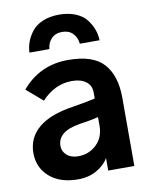

<svg xmlns="http://www.w3.org/2000/svg" viewBox="-92 -896 769 982"><g transform="rotate(-10 292.0 -405.5)"><path d="M100.6 -664.1Q101.6 -692.4 111.3 -719.2Q121.1 -746.1 141.1 -772Q161.1 -797.9 197.8 -813.5Q234.4 -829.1 283.2 -829.1Q332 -829.1 369.1 -813.5Q406.2 -797.9 425.8 -771.5Q445.3 -745.1 454.6 -718.8Q463.9 -692.4 464.8 -664.1H362.3Q359.4 -696.3 338.9 -717.8Q318.4 -739.3 283.2 -739.3Q248 -739.3 227.5 -717.8Q207 -696.3 204.1 -664.1ZM173.8 -166Q173.8 -137.7 195.8 -118.2Q217.8 -98.6 254.9 -98.6Q310.5 -98.6 349.6 -135.7Q388.7 -172.9 388.7 -233.4V-278.3Q349.6 -268.6 289.1 -259.8Q173.8 -241.2 173.8 -166ZM31.2 -154.3Q31.2 -233.4 91.3 -284.2Q151.4 -335 270.5 -352.5Q364.3 -368.2 388.7 -375V-405.3Q388.7 -443.4 361.3 -463.4Q334 -483.4 289.1 -483.4Q199.2 -483.4 130.9 -409.2L46.9 -481.4Q140.6 -592.8 288.1 -592.8Q418 -592.8 473.1 -530.8Q528.3 -468.8 528.3 -354.5V0H392.6V-65.4Q374 -31.2 331.5 -6.8Q289.1 17.6 234.4 17.6Q140.6 17.6 85.9 -30.3Q31.2 -78.1 31.2 -154.3Z"/></g></svg>

Font: Gothic A1 ExtraBold
Style: Regular
Weight: 800
Designer: HanYang I&C Co.,Ltd.
Foundry: HanYang I&C Co.,Ltd.
Version: Version 2.50